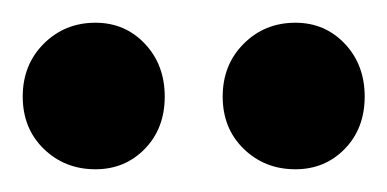

<svg xmlns="http://www.w3.org/2000/svg" viewBox="-20 -566 341 169"><path d="M0 -481Q0 -509 18.5 -527.5Q37 -546 64 -546Q90 -546 107.5 -527.5Q125 -509 125 -481Q125 -453 107.5 -435Q90 -417 64 -417Q37 -417 18.5 -435Q0 -453 0 -481ZM176 -481Q176 -509 194.5 -527.5Q213 -546 240 -546Q266 -546 283.5 -527.5Q301 -509 301 -481Q301 -453 283.5 -435Q266 -417 240 -417Q213 -417 194.5 -435Q176 -453 176 -481Z"/></svg>

Font: Zain ExtraBold
Style: Regular
Weight: 800
Designer: Zain,Boutros
Foundry: Mobile Telecommunications Company (Zain), 2024
Version: Version 1.50; ttfautohint (v1.8.4)